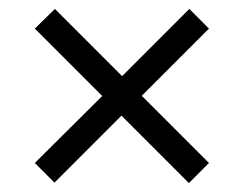

<svg xmlns="http://www.w3.org/2000/svg" viewBox="-20 -564 546 430"><path d="M102 -155 58 -199 220 -360 221 -337 58 -500 103 -544 266 -381 242 -382 404 -544 448 -500 286 -338 285 -362 448 -199 403 -154 240 -317H264Z"/></svg>

Font: Pack4
Style: Regular
Weight: 400
Version: Version 2.002